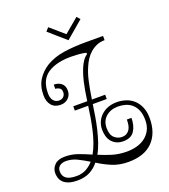

<svg xmlns="http://www.w3.org/2000/svg" viewBox="-177 -1123 1115 1268"><g transform="rotate(-20 380.5 -489.0)"><path d="M735.8 -203.1Q735.8 -100.1 677.5 -40Q619.1 20 505.9 20Q442.9 20 392.8 -1Q342.8 -22 297.9 -50.8Q271 -17.1 234.6 1.5Q198.2 20 149.9 20Q109.9 20 85.4 11Q61 2 47.6 -12.5Q34.2 -26.9 29.5 -43.9Q24.9 -61 24.9 -76.2Q24.9 -108.9 49.1 -133.1Q73.2 -157.2 121.1 -157.2Q168.9 -157.2 211.4 -142.1Q253.9 -127 298.8 -106.9Q316.9 -139.2 330.6 -178Q344.2 -216.8 353.5 -257.8Q362.8 -298.8 369.9 -340.3Q377 -381.8 381.8 -419.9H288.1V-450.2H386.2Q397 -528.8 409.4 -581.3Q421.9 -633.8 439 -672.9Q446.8 -690.9 459 -710Q471.2 -729 491.2 -743.2V-752.9Q466.8 -758.8 437.5 -761Q408.2 -763.2 386.2 -763.2Q279.8 -763.2 220 -722.2Q160.2 -681.2 160.2 -587.9Q160.2 -554.2 175 -536.1Q189.9 -518.1 213.9 -518.1Q233.9 -518.1 245.8 -530Q257.8 -542 257.8 -561Q257.8 -583 243.9 -591.1Q230 -599.1 215.8 -599.1V-628.9Q248 -628.9 269 -611.6Q290 -594.2 290 -561Q290 -528.8 268.6 -508.3Q247.1 -487.8 214.8 -487.8Q172.9 -487.8 150.4 -514.4Q127.9 -541 127.9 -585.9Q127.9 -649.9 156.5 -694.3Q185.1 -738.8 231.9 -767.1Q286.1 -798.8 355 -809.3Q423.8 -819.8 512.2 -819.8H631.8V-790Q600.1 -790 575 -779.1Q549.8 -768.1 529.8 -750.5Q509.8 -732.9 494.9 -710Q480 -687 470.2 -663.1Q453.1 -625 441.7 -575Q430.2 -524.9 418.9 -450.2H512.2V-419.9H414.1Q408.2 -379.9 401.1 -336.9Q394 -293.9 384 -251.5Q374 -209 360.6 -168.9Q347.2 -128.9 328.1 -95.2Q372.1 -76.2 418.5 -62Q464.8 -47.9 521 -47.9Q557.1 -47.9 590.1 -56.9Q623 -65.9 648.4 -85Q673.8 -104 689 -133.1Q704.1 -162.1 704.1 -202.1Q704.1 -243.2 692.6 -271Q681.2 -298.8 661.6 -315.9Q642.1 -333 616.9 -340.6Q591.8 -348.1 564.9 -348.1Q513.2 -348.1 479.5 -319.1Q445.8 -290 445.8 -240.2Q445.8 -191.9 469 -170.9Q492.2 -149.9 521 -149.9Q542 -149.9 555.4 -158Q568.8 -166 576.9 -179.4Q585 -192.9 587.9 -210.4Q590.8 -228 590.8 -247.1H623Q623 -192.9 599.6 -156.5Q576.2 -120.1 521 -120.1Q492.2 -120.1 472.2 -130.1Q452.1 -140.1 439 -156.5Q425.8 -172.9 419.9 -194.8Q414.1 -216.8 414.1 -240.2Q414.1 -268.1 424.6 -293Q435.1 -317.9 455.1 -336.9Q475.1 -356 502.9 -366.9Q530.8 -377.9 565.9 -377.9Q599.1 -377.9 629.6 -367.9Q660.2 -357.9 683.6 -336.9Q707 -315.9 721.4 -282.5Q735.8 -249 735.8 -203.1ZM118.2 -127Q91.8 -127 74.5 -114.5Q57.1 -102.1 57.1 -76.2Q57.1 -43.9 79.6 -26.9Q102.1 -9.8 152.8 -9.8Q190.9 -9.8 219.5 -25.4Q248 -41 271 -66.9Q231.9 -90.8 195.1 -108.9Q158.2 -127 118.2 -127ZM290 -974.1 311 -998 408.7 -913.1 509.8 -998 529.8 -975.1 407.7 -871.1Z"/></g></svg>

Font: Sevillana
Style: Regular
Weight: 400
Designer: Olga Umpeleva
Foundry: Brownfox
Version: Version 1.001